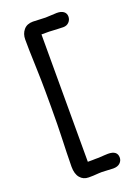

<svg xmlns="http://www.w3.org/2000/svg" viewBox="-163 -840 744 1019"><g transform="rotate(-20 209.0 -330.0)"><path d="M158.2 -769 229.5 -766.1 293.5 -769Q318.4 -769 331.8 -758.5Q345.2 -748 345.2 -730Q345.2 -711.9 332.8 -699Q320.3 -686 300.5 -686Q280.8 -686 271.5 -687Q262.2 -688 240.2 -688.5L221.7 -689.5Q212.4 -689.5 204.1 -689.5H178.2V29.8H204.1Q212.4 29.8 221.7 29.3H240.2Q262.2 28.3 271.5 27.3Q280.8 26.4 292.5 26.4Q345.2 26.4 345.2 66.4Q345.2 84 331.8 96.7Q318.4 109.4 293.5 109.4L229.5 106.4Q220.2 106.4 212.9 106.9L197.3 107.9Q184.6 109.4 154.5 109.4Q124.5 109.4 106.2 87.6Q87.9 65.9 87.9 24.7Q87.9 -16.6 89.4 -55.2Q90.8 -93.8 91.3 -112.5Q91.8 -131.3 92.5 -153.3Q93.3 -175.3 94 -214.6Q94.7 -253.9 94.7 -311Q94.7 -368.2 94.5 -399.9Q94.2 -431.6 93.8 -458Q93.3 -484.4 92.5 -506.3Q91.8 -528.3 91.3 -547.1Q90.8 -565.9 90.1 -585.2Q89.4 -604.5 88.6 -633.1Q87.9 -661.6 87.9 -693.6Q87.9 -725.6 106.2 -747.3Q124.5 -769 158.2 -769Z"/></g></svg>

Font: Oldenburg
Style: Regular
Weight: 400
Designer: Nicole Fally
Foundry: Nicole Fally
Version: Version 1.001